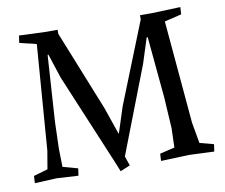

<svg xmlns="http://www.w3.org/2000/svg" viewBox="-79 -802 1076 920"><g transform="rotate(-10 459.0 -342.5)"><path d="M107 -138 146 -650 64 -670 69 -705 191 -700H256V-680L412 -291L457 -160H459L499 -284L657 -680V-700H717L854 -705L852 -670L769 -650L813 -150L831 -48L899 -30L894 5L772 0L635 5L637 -30L709 -47L712 -140L703 -290L675 -590H670L631 -468L468 -46L484 0L436 20L417 -27L231 -471L192 -590H188L167 -267L163 -136L165 -49L238 -29L233 6L128 0L21 5L23 -30L92 -50Z"/></g></svg>

Font: Alike Angular
Style: Regular
Weight: 400
Version: Version 1.210